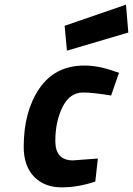

<svg xmlns="http://www.w3.org/2000/svg" viewBox="-20 -794 572 826"><path d="M343 -512Q403 -512 470 -488L492 -481L458 -383Q381 -396 337 -396Q280 -396 249 -333.5Q218 -271 218 -187.5Q218 -104 294 -104L401 -112L390 -13Q317 12 244 12Q171 12 126.5 -34Q82 -80 82 -162Q82 -315 149.5 -413.5Q217 -512 343 -512ZM268 -576 258 -683 522 -774 532 -654Z"/></svg>

Font: Titillium Web
Style: Bold Italic
Weight: 700
Italic angle: -13°
Version: Version 1.002;PS 57.000;hotconv 1.0.70;makeotf.lib2.5.55311